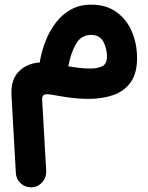

<svg xmlns="http://www.w3.org/2000/svg" viewBox="-20 -388 631 816"><path d="M367.2 -368.2Q431.6 -368.2 475.1 -336.7Q518.6 -305.2 540.5 -253.7Q562.5 -202.1 562.5 -141.1Q562.5 -77.1 535.9 -39.1Q509.3 -1 462.6 15.6Q416 32.2 356 32.2Q314.5 32.2 273.4 26.4Q232.4 20.5 197.8 14.2Q176.8 10.3 167.5 14.9Q158.2 19.5 159.2 36.6L176.3 337.9Q177.7 366.7 158.7 387.5Q139.6 408.2 111.8 408.2Q86.4 408.2 67.6 390.6Q48.8 373 47.4 347.2L28.8 16.6Q25.4 -48.8 59.6 -83.7Q93.8 -118.7 149.4 -122.6Q149.4 -128.4 150.9 -134.8Q158.7 -176.3 175.3 -217.5Q191.9 -258.8 218.3 -293Q244.6 -327.1 281.7 -347.7Q318.8 -368.2 367.2 -368.2ZM271.5 -112.3Q271 -109.4 270 -106.4Q293.5 -102.1 316.9 -99.4Q340.3 -96.7 362.8 -96.7Q393.1 -96.7 413.8 -106.2Q434.6 -115.7 434.6 -147.9Q434.6 -181.6 419.2 -210.7Q403.8 -239.7 367.2 -239.7Q325.7 -239.7 304 -202.9Q282.2 -166 271.5 -112.3Z"/></svg>

Font: Mikhak-FD Bold
Style: Regular
Weight: 700
Designer: Amin Abedi
Version: Version 3.3